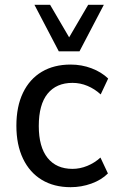

<svg xmlns="http://www.w3.org/2000/svg" viewBox="-20 -768 489 797"><path d="M273 9Q204 9 153.5 -21.5Q103 -52 75.5 -109.5Q48 -167 48 -246Q48 -326 75.5 -383Q103 -440 153.5 -470Q204 -500 273 -500Q319 -500 360 -484.5Q401 -469 429 -442L398 -376Q373 -399 343 -411.5Q313 -424 281 -424Q214 -424 177.5 -379Q141 -334 141 -245Q141 -158 177.5 -112.5Q214 -67 281 -67Q312 -67 342.5 -79.5Q373 -92 397 -114L428 -48Q401 -21 359.5 -6Q318 9 273 9ZM224 -555 123 -748H188L267 -613L346 -748H411L310 -555Z"/></svg>

Font: Nunito Sans 10pt SemiCondensed Medium
Style: Regular
Weight: 500
Width: 4
Designer: Vernon Adams
Foundry: Vernon Adams
Version: Version 3.101;gftools[0.9.27]